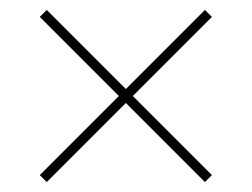

<svg xmlns="http://www.w3.org/2000/svg" viewBox="-20 -517 506 386"><path d="M74 -151 233 -310 392 -151 406 -165 247 -324 406 -483 392 -497 233 -338 74 -497 60 -483 219 -324 60 -165Z"/></svg>

Font: Fixel Display Thin
Style: Regular
Weight: 100
Designer: AlfaBravo + MacPaw
Foundry: Kyrylo Tkachov, Marchela Mozhyna, Serhii Makarenko, Maria Weinstein, Zakhar Kryvoshyya
Version: Version 1.211